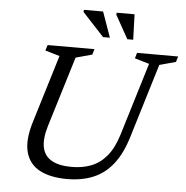

<svg xmlns="http://www.w3.org/2000/svg" viewBox="-59 -941 976 1009"><g transform="rotate(5 429.0 -437.0)"><path d="M207.5 -258.5Q187 -190.5 196 -145.5Q205 -100.5 243.8 -78Q282.5 -55.5 350.5 -55.5Q408 -55.5 454.2 -73.8Q500.5 -92 535 -133.8Q569.5 -175.5 591.5 -246.5L708.5 -630.5L632 -653L640.5 -682.5H857.5L848.5 -653L762.5 -629.5L644 -240Q617 -150.5 573.5 -95.2Q530 -40 469.5 -15Q409 10 332 10Q243 10 186.8 -20Q130.5 -50 113.8 -112.8Q97 -175.5 127 -273.5L236 -630.5L159.5 -653L169 -682.5H416L407 -653L321 -629.5ZM491.5 -749.5H455.5L341.5 -872.5L343 -883.5H444ZM614.5 -749.5H583.5L514.5 -873L516 -883.5H610Z"/></g></svg>

Font: Newsreader
Style: Italic
Weight: 400
Italic angle: -17°
Designer: Hugues Gentile
Foundry: Production Type
Version: Version 1.003